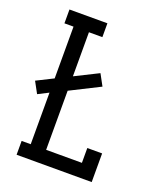

<svg xmlns="http://www.w3.org/2000/svg" viewBox="-136 -824 772 913"><g transform="rotate(20 250.0 -367.5)"><path d="M57 0V-70H103V-331L50 -304L19 -361L103 -403V-665H57V-735H249V-665H181V-442L299 -501L330 -444L181 -369V-70H362V-145H437V0Z"/></g></svg>

Font: Iosevka Curly Slab
Style: Regular
Weight: 400
Monospace: yes
Designer: Belleve Invis
Foundry: Belleve Invis
Version: Version 22.1.2; ttfautohint (v1.8.4)